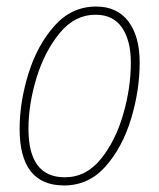

<svg xmlns="http://www.w3.org/2000/svg" viewBox="-20 -557 485 587"><path d="M407 -366Q407 -446 372.5 -491.5Q338 -537 274 -537Q199 -537 146.5 -478Q94 -419 67 -332Q40 -245 40 -163Q40 10 176 10Q251 10 302.5 -48Q354 -106 380.5 -193Q407 -280 407 -366ZM67 -163Q67 -239 92 -320Q117 -401 163 -456.5Q209 -512 272 -512Q326 -512 353 -472.5Q380 -433 380 -366Q380 -288 356.5 -207Q333 -126 288 -70.5Q243 -15 178 -15Q67 -15 67 -163Z"/></svg>

Font: Noto Sans Display SemiCondensed Thin
Style: Italic
Weight: 250
Width: 4
Designer: Monotype Design team
Foundry: Monotype Imaging Inc.
Version: 1.000